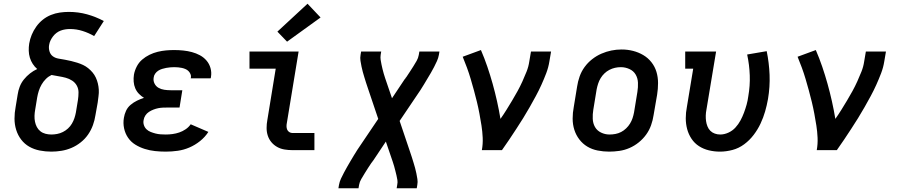

<svg xmlns="http://www.w3.org/2000/svg" viewBox="-20 -807 4840 1032"><path d="M256 8Q224 8 193.5 2Q163 -4 137.5 -18.5Q112 -33 94 -56.5Q76 -80 67 -109Q58 -138 58 -169.5Q58 -201 64 -232L75 -299Q78 -320 86 -341Q94 -362 108.5 -380Q123 -398 141.5 -412.5Q160 -427 180 -436Q166 -448 156 -463.5Q146 -479 140.5 -497Q135 -515 134.5 -534.5Q134 -554 137 -573Q141 -597 150.5 -620Q160 -643 175 -664Q190 -685 210 -701Q230 -717 253.5 -726.5Q277 -736 301.5 -739.5Q326 -743 350 -743Q401 -743 448 -730Q495 -717 538 -694L486 -613Q457 -630 424 -640.5Q391 -651 356 -651Q343 -651 330.5 -649Q318 -647 306 -642.5Q294 -638 283.5 -630Q273 -622 265 -611.5Q257 -601 251.5 -589.5Q246 -578 244 -565Q241 -548 246 -531Q251 -514 264 -504.5Q277 -495 294.5 -492Q312 -489 329 -486Q346 -483 362.5 -479Q379 -475 395 -470Q411 -465 426 -458Q441 -451 454 -440.5Q467 -430 477.5 -417.5Q488 -405 495 -390Q502 -375 506 -358.5Q510 -342 511 -325Q512 -308 509.5 -290Q507 -272 505 -255L493 -188Q489 -161 479.5 -134.5Q470 -108 453.5 -84Q437 -60 413.5 -41.5Q390 -23 364 -12Q338 -1 310.5 3.5Q283 8 256 8ZM256 -84Q271 -84 287 -87Q303 -90 318 -97.5Q333 -105 345.5 -116.5Q358 -128 366.5 -142.5Q375 -157 380 -172Q385 -187 388 -203L399 -270Q402 -290 402 -310Q402 -330 393 -346.5Q384 -363 368 -373.5Q352 -384 333.5 -389Q315 -394 295.5 -397Q276 -400 257 -404Q240 -396 226.5 -382.5Q213 -369 203.5 -352.5Q194 -336 188.5 -318.5Q183 -301 180 -284L169 -217Q166 -201 165.5 -184.5Q165 -168 168 -153Q171 -138 178 -124.5Q185 -111 197 -101.5Q209 -92 224.5 -88Q240 -84 256 -84Z M871 8Q842 8 813.5 5Q785 2 758 -6.5Q731 -15 707.5 -29.5Q684 -44 668.5 -66.5Q653 -89 647 -117Q641 -145 646 -174Q649 -193 657.5 -211.5Q666 -230 682 -243.5Q698 -257 716.5 -266Q735 -275 754 -281Q739 -290 726.5 -303Q714 -316 707 -332.5Q700 -349 698.5 -368Q697 -387 700 -406Q704 -428 715 -449.5Q726 -471 744 -486.5Q762 -502 783.5 -512.5Q805 -523 827.5 -528.5Q850 -534 872 -536Q894 -538 916 -538Q941 -538 965 -535.5Q989 -533 1011.5 -527Q1034 -521 1054.5 -510Q1075 -499 1090 -481.5Q1105 -464 1111.5 -441Q1118 -418 1114 -394Q1114 -392 1113.5 -390Q1113 -388 1112 -386H1005Q1005 -387 1005.5 -387.5Q1006 -388 1006 -389Q1008 -399 1004 -408.5Q1000 -418 993 -425Q986 -432 976.5 -436Q967 -440 957.5 -442Q948 -444 937.5 -445Q927 -446 916 -446Q906 -446 895 -445Q884 -444 873 -442Q862 -440 851 -436.5Q840 -433 830.5 -427Q821 -421 814 -411Q807 -401 806 -390Q803 -373 810.5 -358Q818 -343 832 -335Q846 -327 863 -324.5Q880 -322 897 -322H960L945 -229H882Q869 -229 856 -228.5Q843 -228 830.5 -225.5Q818 -223 805 -218Q792 -213 780.5 -205.5Q769 -198 761.5 -186.5Q754 -175 752 -162Q749 -148 753.5 -134.5Q758 -121 767.5 -112Q777 -103 789.5 -98Q802 -93 815.5 -89.5Q829 -86 843 -85Q857 -84 871 -84Q889 -84 907.5 -86.5Q926 -89 943.5 -95Q961 -101 977.5 -112Q994 -123 1005 -139L1100 -98Q1082 -70 1055 -48.5Q1028 -27 997.5 -14Q967 -1 935 3.5Q903 8 871 8Z M1552 0Q1530 0 1509 -3.5Q1488 -7 1470 -17Q1452 -27 1439 -42.5Q1426 -58 1419.5 -77.5Q1413 -97 1413 -119Q1413 -141 1417 -162L1462 -438H1321V-530H1585L1522 -147Q1520 -138 1520 -128.5Q1520 -119 1523.5 -110.5Q1527 -102 1535 -97Q1543 -92 1552 -92H1670V0ZM1523 -583 1471 -637 1633 -787 1703 -713Z M1799 205 1802 187Q1805 170 1812.5 153.5Q1820 137 1828.5 121.5Q1837 106 1845.5 90.5Q1854 75 1863.5 59.5Q1873 44 1882 28.5Q1891 13 1901 -2L2013 -168L1957 -334Q1952 -348 1947.5 -362.5Q1943 -377 1938.5 -391.5Q1934 -406 1930 -420.5Q1926 -435 1923 -450Q1920 -465 1917.5 -480.5Q1915 -496 1918 -512L1921 -530H2029L2026 -512Q2024 -498 2026 -485.5Q2028 -473 2030.5 -460.5Q2033 -448 2036 -436Q2039 -424 2042.5 -411.5Q2046 -399 2050 -387.5Q2054 -376 2058 -364L2087 -279L2151 -375Q2152 -377 2153.5 -379Q2155 -381 2157 -383Q2159 -385 2160 -387Q2161 -389 2162 -391H2163Q2173 -406 2182.5 -420.5Q2192 -435 2201.5 -450Q2211 -465 2219.5 -480Q2228 -495 2231 -512L2234 -530H2342L2339 -512Q2336 -495 2328.5 -478.5Q2321 -462 2313 -446.5Q2305 -431 2296 -415.5Q2287 -400 2277.5 -384.5Q2268 -369 2259 -353.5Q2250 -338 2240 -323L2128 -157L2184 9Q2189 23 2193.5 37.5Q2198 52 2202.5 66.5Q2207 81 2211 95.5Q2215 110 2218 125Q2221 140 2223.5 155.5Q2226 171 2223 187L2220 205H2112L2115 187Q2118 173 2116 160.5Q2114 148 2111 135.5Q2108 123 2105 111Q2102 99 2098.5 86.5Q2095 74 2091 62.5Q2087 51 2083 39L2054 -46L1990 50Q1989 52 1987.5 54Q1986 56 1984 58Q1983 60 1981.5 62Q1980 64 1979 66H1978Q1968 81 1958.5 95.5Q1949 110 1940 125Q1931 140 1922 155Q1913 170 1910 187L1907 205Z M2570 0Q2576 -33 2574.5 -66.5Q2573 -100 2568 -132Q2563 -164 2557 -196Q2551 -228 2543.5 -259Q2536 -290 2527.5 -321Q2519 -352 2510 -382.5Q2501 -413 2490 -443Q2479 -473 2467 -502L2565 -538Q2584 -494 2599.5 -448.5Q2615 -403 2628 -356.5Q2641 -310 2651.5 -263Q2662 -216 2670 -168Q2687 -192 2702.5 -217Q2718 -242 2733 -267Q2748 -292 2762 -317.5Q2776 -343 2788 -369.5Q2800 -396 2810.5 -422.5Q2821 -449 2825 -477L2834 -530H2942L2933 -477Q2928 -445 2916 -413.5Q2904 -382 2890 -351Q2876 -320 2860 -290.5Q2844 -261 2827 -231Q2810 -201 2792 -172Q2774 -143 2755 -114Q2736 -85 2717 -56.5Q2698 -28 2678 0Z M3254 8Q3223 8 3192.5 2Q3162 -4 3137 -19Q3112 -34 3094 -57.5Q3076 -81 3067 -109.5Q3058 -138 3058 -169.5Q3058 -201 3064 -232L3082 -342Q3086 -369 3095.5 -396Q3105 -423 3122 -446.5Q3139 -470 3162.5 -488.5Q3186 -507 3212.5 -518.5Q3239 -530 3266 -535.5Q3293 -541 3321 -541Q3353 -541 3382.5 -533.5Q3412 -526 3437.5 -511Q3463 -496 3481.5 -472.5Q3500 -449 3508.5 -420.5Q3517 -392 3517 -360.5Q3517 -329 3512 -298L3493 -188Q3489 -161 3479.5 -134Q3470 -107 3453 -83.5Q3436 -60 3413 -41.5Q3390 -23 3363.5 -11.5Q3337 0 3309 4Q3281 8 3254 8ZM3256 -84Q3272 -84 3288 -87Q3304 -90 3318.5 -97.5Q3333 -105 3345.5 -117Q3358 -129 3366.5 -143Q3375 -157 3380 -172Q3385 -187 3388 -203L3406 -313Q3410 -338 3409 -362.5Q3408 -387 3396.5 -406.5Q3385 -426 3363 -436Q3341 -446 3317 -446Q3301 -446 3285.5 -442.5Q3270 -439 3255.5 -431.5Q3241 -424 3229 -412.5Q3217 -401 3208.5 -387Q3200 -373 3195 -357.5Q3190 -342 3187 -327L3169 -217Q3165 -193 3166 -168.5Q3167 -144 3178 -124.5Q3189 -105 3210.5 -94.5Q3232 -84 3256 -84Q3256 -84 3256 -84Q3256 -84 3256 -84Z M3850 8Q3819 8 3790 1Q3761 -6 3737 -21.5Q3713 -37 3697 -61Q3681 -85 3673.5 -113Q3666 -141 3666 -171.5Q3666 -202 3672 -232L3706 -438H3663V-530H3829L3777 -217Q3774 -202 3773.5 -186.5Q3773 -171 3775 -156.5Q3777 -142 3782.5 -128Q3788 -114 3798 -104Q3808 -94 3822 -89Q3836 -84 3851 -84Q3873 -84 3895 -94Q3917 -104 3933 -121.5Q3949 -139 3960 -159.5Q3971 -180 3979 -201.5Q3987 -223 3993 -244.5Q3999 -266 4002 -289Q4012 -346 4010 -402Q4008 -458 3996 -514L4101 -532Q4114 -469 4116.5 -404.5Q4119 -340 4108 -275Q4102 -241 4092.5 -208Q4083 -175 4068 -143Q4053 -111 4031 -82Q4009 -53 3980 -31.5Q3951 -10 3917 -1Q3883 8 3850 8Z M4370 0Q4376 -33 4374.5 -66.5Q4373 -100 4368 -132Q4363 -164 4357 -196Q4351 -228 4343.5 -259Q4336 -290 4327.5 -321Q4319 -352 4310 -382.5Q4301 -413 4290 -443Q4279 -473 4267 -502L4365 -538Q4384 -494 4399.5 -448.5Q4415 -403 4428 -356.5Q4441 -310 4451.5 -263Q4462 -216 4470 -168Q4487 -192 4502.5 -217Q4518 -242 4533 -267Q4548 -292 4562 -317.5Q4576 -343 4588 -369.5Q4600 -396 4610.5 -422.5Q4621 -449 4625 -477L4634 -530H4742L4733 -477Q4728 -445 4716 -413.5Q4704 -382 4690 -351Q4676 -320 4660 -290.5Q4644 -261 4627 -231Q4610 -201 4592 -172Q4574 -143 4555 -114Q4536 -85 4517 -56.5Q4498 -28 4478 0Z"/></svg>

Font: Iosevka Slab Semibold Extended
Style: Italic
Weight: 600
Width: 7
Italic angle: -9°
Monospace: yes
Designer: Belleve Invis
Foundry: Belleve Invis
Version: Version 11.1.0; ttfautohint (v1.8.3)